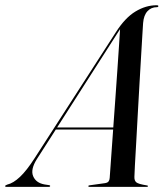

<svg xmlns="http://www.w3.org/2000/svg" viewBox="-74 -730 645 750"><path d="M70 -108.5Q44.5 -68 55.5 -41.8Q66.5 -15.5 100 -9.5L116.5 -7Q122 -6.5 122 -3.5Q122 0 116 0H-49Q-54 0 -54 -3Q-54 -6 -45.5 -9Q-22 -14.5 4 -39Q30 -63.5 60.5 -111L378.5 -604Q414.5 -660.5 455 -685Q495.5 -709.5 537.5 -709.5Q545 -709.5 544.5 -706Q544.5 -702 539 -702Q516.5 -702 502 -686.2Q487.5 -670.5 485 -640Q484.5 -633.5 482.5 -600.2Q480.5 -567 477.5 -516Q474.5 -465 471 -405Q467.5 -345 464.2 -284.5Q461 -224 458 -171.8Q455 -119.5 453 -84Q451 -48.5 451 -39Q450.5 -24.5 458.5 -17.8Q466.5 -11 498.5 -6Q504 -5.5 504 -3Q504 0 499 0H275.5Q271 0 271 -3Q271 -5.5 275 -6L335.5 -14.5Q346 -16 350 -21.2Q354 -26.5 354.5 -35Q355.5 -48.5 359.2 -101Q363 -153.5 368 -224H144ZM383 -597.5 149 -232H368.5Q372.5 -287.5 376.8 -347.2Q381 -407 384.8 -461.2Q388.5 -515.5 391.2 -556.5Q394 -597.5 395 -616Q391 -610.5 383 -597.5Z"/></svg>

Font: Fraunces 144pt
Style: Italic
Weight: 400
Italic angle: -16°
Version: Version 1.000;[b76b70a41]